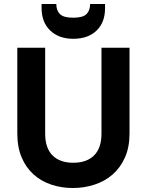

<svg xmlns="http://www.w3.org/2000/svg" viewBox="-20 -938 737 965"><path d="M67 -698H207V-266Q207 -194 244 -157Q281 -120 348 -120Q416 -120 453 -157Q490 -194 490 -266V-698H631V-267Q631 -198 608 -146.5Q585 -95 546 -61Q507 -27 455 -10Q403 7 346 7Q289 7 238 -10Q187 -27 149 -61Q111 -95 89 -146.5Q67 -198 67 -267ZM508 -897Q508 -825 465 -784Q422 -743 348 -743Q276 -743 232.5 -784.5Q189 -826 189 -898V-918H263Q263 -886 281 -867.5Q299 -849 348 -849Q397 -849 415 -867.5Q433 -886 433 -918H508Z"/></svg>

Font: Poppins SemiBold
Style: Regular
Weight: 600
Designer: Ninad Kale (Devanagari), Jonny Pinhorn (Latin)
Foundry: Indian Type Foundry
Version: Version 3.002 2017